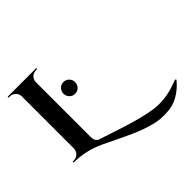

<svg xmlns="http://www.w3.org/2000/svg" viewBox="-206 -956 1442 1442"><g transform="rotate(-45 514.5 -235.0)"><path d="M894 210Q859 224 827 227Q795 230 776.5 230Q758 230 733.5 228.5Q709 227 666.5 216Q624 205 589 192.5Q554 180 511 161Q468 142 435 126Q336 77 290 56Q168 0 42 0V-10H55Q81 -10 99.5 -28.5Q118 -47 119 -73V-627Q118 -654 99.5 -672Q81 -690 55 -690H42V-700H346L345 -690H333Q306 -690 287.5 -672Q269 -654 269 -627V-53Q269 -23 277 -7.5Q285 8 311 16Q540 93 627.5 114.5Q715 136 749 140Q783 144 805.5 144Q828 144 861 141Q919 137 1022 98L1029 106Q969 179 894 210ZM460 -375.5Q442 -357 416 -357Q390 -357 372 -375.5Q354 -394 354 -419.5Q354 -445 372 -463.5Q390 -482 416 -482Q442 -482 460 -463.5Q478 -445 478 -419.5Q478 -394 460 -375.5Z"/></g></svg>

Font: Cinzel Decorative
Style: Bold
Weight: 700
Version: Version 1.002;PS 001.002;hotconv 1.0.56;makeotf.lib2.0.21325